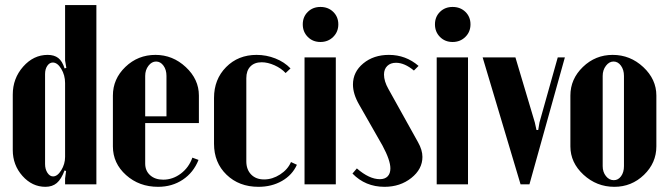

<svg xmlns="http://www.w3.org/2000/svg" viewBox="-20 -719 2610 749"><path d="M233.9 -22.9 237.8 -51.8 231.9 -54.2Q219.2 -20 201.7 -5.1Q184.1 9.8 157.2 9.8Q105.5 9.8 67.6 -32.7Q29.8 -75.2 29.8 -133.8V-350.1Q29.8 -413.1 70.3 -459Q110.8 -504.9 166 -504.9Q191.4 -504.9 207.3 -492.7Q223.1 -480.5 231.9 -452.1L238.8 -454.1L233.9 -482.9V-699.2H356V0H233.9ZM233.9 -395Q233.9 -425.8 219 -450.4Q204.1 -475.1 186 -475.1Q173.3 -475.1 164.6 -462.4Q155.8 -449.7 155.8 -430.2V-79.1Q155.8 -59.1 165 -44.9Q174.3 -30.8 187 -30.8Q204.1 -30.8 219 -54.9Q233.9 -79.1 233.9 -106.9Z M420.4 -346.2Q420.4 -411.1 469.2 -458Q518.1 -504.9 586.4 -504.9Q653.8 -504.9 704.8 -457.3Q755.9 -409.7 755.9 -346.2V-238.8H546.4V-81.1Q546.4 -52.7 565.7 -35.4Q585 -18.1 616.7 -18.1Q653.8 -18.1 685.3 -41.7Q716.8 -65.4 730.5 -104L754.4 -95.2Q734.9 -45.9 693.1 -18.1Q651.4 9.8 596.7 9.8Q522.9 9.8 471.7 -36.1Q420.4 -82 420.4 -147.9ZM546.4 -265.1H629.4V-422.9Q629.4 -446.8 617.7 -462.9Q606 -479 588.9 -479Q571.8 -479 559.1 -462.4Q546.4 -445.8 546.4 -422.9Z M814.9 -336.9Q814.9 -409.7 862.1 -457.3Q909.2 -504.9 981 -504.9Q1019 -504.9 1054.2 -491Q1089.4 -477.1 1113.3 -452.1L1094.2 -434.1Q1077.1 -452.6 1050.8 -464.4Q1024.4 -476.1 1001 -476.1Q972.7 -476.1 956.8 -459.7Q940.9 -443.4 940.9 -414.1V-89.8Q940.9 -57.6 959.7 -38.3Q978.5 -19 1010.3 -19Q1042.5 -19 1072.5 -38.3Q1102.5 -57.6 1115.2 -86.9L1138.2 -76.2Q1120.1 -36.1 1080.1 -13.2Q1040 9.8 988.3 9.8Q912.6 9.8 863.8 -37.4Q814.9 -84.5 814.9 -158.2Z M1230 -691.9Q1260.3 -691.9 1280 -672.6Q1299.8 -653.3 1299.8 -624Q1299.8 -594.7 1279.8 -575Q1259.8 -555.2 1230 -555.2Q1200.2 -555.2 1180.7 -575Q1161.1 -594.7 1161.1 -624Q1161.1 -653.3 1180.7 -672.6Q1200.2 -691.9 1230 -691.9ZM1168 -495.1H1290V0H1168Z M1612.8 -461.9 1594.7 -443.8Q1558.1 -474.1 1524.9 -474.1Q1503.4 -474.1 1490.7 -461.7Q1478 -449.2 1478 -428.2Q1478 -402.3 1495.1 -372.1L1610.8 -164.1Q1627.9 -133.8 1627.9 -106.9Q1627.9 -59.1 1584.5 -24.7Q1541 9.8 1480 9.8Q1405.3 9.8 1355 -42L1372.1 -62Q1420.4 -20 1461.9 -20Q1481.4 -20 1492.2 -31Q1502.9 -42 1502.9 -62Q1502.9 -93.8 1472.2 -150.9L1380.9 -311Q1356.9 -352.5 1356.9 -389.2Q1356.9 -438.5 1397.2 -471.7Q1437.5 -504.9 1497.1 -504.9Q1563 -504.9 1612.8 -461.9Z M1745.6 -691.9Q1775.9 -691.9 1795.7 -672.6Q1815.4 -653.3 1815.4 -624Q1815.4 -594.7 1795.4 -575Q1775.4 -555.2 1745.6 -555.2Q1715.8 -555.2 1696.3 -575Q1676.8 -594.7 1676.8 -624Q1676.8 -653.3 1696.3 -672.6Q1715.8 -691.9 1745.6 -691.9ZM1683.6 -495.1H1805.7V0H1683.6Z M2183.6 -495.1 2045.4 0H2010.7L1862.8 -495.1H1990.7L2066.4 -241.2L2072.8 -211.9H2079.6L2084.5 -241.2L2155.8 -495.1Z M2370.1 -504.9Q2438.5 -504.9 2489.5 -457.3Q2540.5 -409.7 2540.5 -346.2V-147.9Q2540.5 -83.5 2492.2 -36.9Q2443.8 9.8 2376.5 9.8Q2307.6 9.8 2256.3 -37.4Q2205.1 -84.5 2205.1 -147.9V-346.2Q2205.1 -410.6 2253.9 -457.8Q2302.7 -504.9 2370.1 -504.9ZM2331.1 -422.9V-70.8Q2331.1 -47.9 2343.8 -32Q2356.4 -16.1 2374.5 -16.1Q2391.6 -16.1 2402.8 -31.5Q2414.1 -46.9 2414.1 -70.8V-422.9Q2414.1 -446.8 2402.3 -462.9Q2390.6 -479 2373.5 -479Q2356.4 -479 2343.8 -462.4Q2331.1 -445.8 2331.1 -422.9Z"/></svg>

Font: Moniqa Black Heading
Style: Regular
Weight: 900
Designer: Rajesh Rajput
Foundry: Rajesh Rajput
Version: Version 1.000